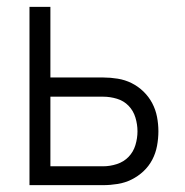

<svg xmlns="http://www.w3.org/2000/svg" viewBox="-20 -540 540 560"><path d="M66 0V-520H127V-314H281Q302 -314 323.5 -310.5Q345 -307 364 -297.5Q383 -288 398.5 -273Q414 -258 424 -239Q434 -220 438 -199Q442 -178 442 -157Q442 -136 438 -114.5Q434 -93 424 -74Q414 -55 398.5 -40.5Q383 -26 364 -16.5Q345 -7 323.5 -3.5Q302 0 281 0ZM127 -55H281Q301 -55 321 -61.5Q341 -68 355 -82.5Q369 -97 375 -117Q381 -137 381 -157Q381 -177 375 -197Q369 -217 355 -231.5Q341 -246 321 -252Q301 -258 281 -258H127Z"/></svg>

Font: Iosevka Term Curly Light
Style: Regular
Weight: 300
Designer: Belleve Invis
Foundry: Belleve Invis
Version: Version 32.3.0